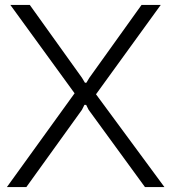

<svg xmlns="http://www.w3.org/2000/svg" viewBox="-20 -760 695 780"><path d="M283 -381 22 -740H101L313 -444L325 -424H331L343 -444L555 -740H633L370 -377L648 0H569L340 -314L330 -334H323L313 -314L87 0H8Z"/></svg>

Font: Encode Sans Normal
Style: Light
Weight: 300
Designer: Pablo Impallari, Andres Torresi
Foundry: Pablo Impallari, Andres Torresi
Version: Version 1.000; ttfautohint (v1.00) -l 8 -r 50 -G 200 -x 14 -